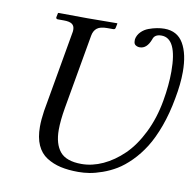

<svg xmlns="http://www.w3.org/2000/svg" viewBox="-76 -736 838 825"><g transform="rotate(10 343.0 -323.0)"><path d="M127.9 -220.2 189.9 -574.2Q190.9 -578.1 190.9 -585.9Q190.9 -602.5 179.9 -610.4Q168.9 -618.2 144 -618.2H117.2Q113.8 -618.2 111.6 -620.4Q109.4 -622.6 109.9 -626L113.8 -645L116.2 -646Q203.1 -645 242.2 -645L371.1 -646L373 -645L369.1 -626Q367.7 -618.2 359.9 -618.2H333Q303.2 -618.2 289.1 -607.2Q274.9 -596.2 271 -574.2L213.9 -249Q204.1 -191.9 204.1 -151.9Q204.1 -90.3 231.4 -57.1Q258.8 -23.9 325.2 -23.9Q372.1 -23.9 418.7 -45.4Q465.3 -66.9 506.6 -106.9Q547.9 -147 579.6 -210.9Q611.3 -274.9 625 -353Q637.2 -421.9 637.2 -481.9Q637.2 -627 568.8 -627Q538.6 -627 532.2 -604Q516.1 -561 484.9 -561Q475.1 -561 467 -566.2Q459 -571.3 459 -584V-591.8Q462.4 -610.4 476.1 -624.3Q489.7 -638.2 508.3 -645Q526.9 -651.9 543.9 -655Q561 -658.2 576.2 -658.2Q632.8 -658.2 659.4 -612.5Q686 -566.9 686 -488.8Q686 -436 673.8 -372.1Q661.6 -303.7 640.9 -247.1Q620.1 -190.4 595.5 -151.4Q570.8 -112.3 540.8 -82.3Q510.7 -52.2 481.9 -34.9Q453.1 -17.6 421.9 -6.6Q390.6 4.4 366.2 8.3Q341.8 12.2 317.9 12.2Q273.9 12.2 240.5 4.6Q207 -2.9 179.2 -20.5Q151.4 -38.1 136.7 -70.8Q122.1 -103.5 122.1 -150.9Q122.1 -181.6 127.9 -220.2Z"/></g></svg>

Font: Common Serif News
Style: Italic
Weight: 450
Italic angle: -12°
Designer: Philipp H. Poll, Khaled Hosny
Foundry: Stefan Peev, Context Ltd.
Version: Version 1.026